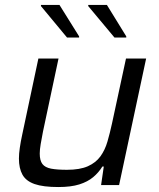

<svg xmlns="http://www.w3.org/2000/svg" viewBox="-20 -746 639 774"><path d="M215.3 8Q153.9 8 119.3 -4.1Q84.7 -16.3 70.5 -41.9Q56.3 -67.6 56.3 -106.8Q56.3 -126.2 59.9 -150.6Q63.4 -175 69.4 -202.5L134.7 -510H215.9L153.2 -215.1Q147.8 -187.7 144 -165.1Q140.2 -142.4 140.2 -127Q140.2 -98.9 151 -84.8Q161.8 -70.8 185.9 -66.1Q209.9 -61.5 249.7 -61.5Q302.1 -61.5 334.2 -75.8Q366.4 -90.2 384.8 -115.6Q403.2 -141 413.1 -175.1Q423 -209.2 431.5 -248.2L487.9 -510H569.1L460.1 0H387.5L398.4 -74.8H392.8Q378.1 -50.8 355.8 -32Q333.4 -13.2 299.7 -2.6Q265.9 8 215.3 8ZM250.3 -594.6 145.1 -721.4V-726.2H219.7L298.9 -599.4V-594.6ZM441.5 -594.6 335.7 -721.4V-726.2H410.9L489 -599.4V-594.6Z"/></svg>

Font: Saira Thin
Style: Italic
Weight: 100
Italic angle: -12°
Designer: Hector Gatti with collaboration of the Omnibus-Type team
Foundry: Omnibus-Type
Version: Version 1.101